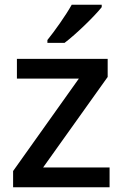

<svg xmlns="http://www.w3.org/2000/svg" viewBox="-20 -786 516 806"><path d="M407 -756V-766H281C256 -721 209 -655 179 -618V-606H251C299 -642 378 -719 407 -756ZM440 0V-83H161L432 -463V-539H51V-456H311L35 -68V0Z"/></svg>

Font: Noto Sans Lisu Medium
Style: Regular
Weight: 500
Designer: Monotype Design Team. David Williams.
Foundry: Monotype Imaging Inc.
Version: Version 2.102